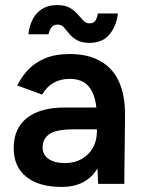

<svg xmlns="http://www.w3.org/2000/svg" viewBox="-20 -725 560 757"><path d="M223 12Q133 12 83.5 -28Q34 -68 34 -141Q34 -219 86.5 -260Q139 -301 233 -301H360Q354 -356 329 -385Q304 -414 255 -414Q219 -414 192 -399Q165 -384 146 -352L48 -388Q64 -421 90.5 -449.5Q117 -478 157.5 -495Q198 -512 255 -512Q328 -512 377 -483.5Q426 -455 449.5 -402Q473 -349 473 -274L470 0H367L364 -61Q344 -26 308.5 -7Q273 12 223 12ZM237 -82Q274 -82 302.5 -98.5Q331 -115 346.5 -143Q362 -171 362 -205V-215H269Q202 -215 175 -196.5Q148 -178 148 -144Q148 -115 171.5 -98.5Q195 -82 237 -82ZM333 -556Q302 -556 283 -567Q264 -578 253 -592Q242 -606 232 -617Q222 -628 207 -628Q194 -628 185.5 -620Q177 -612 171 -590H92Q96 -625 110 -651Q124 -677 148 -691Q172 -705 205 -705Q237 -705 255.5 -694Q274 -683 286 -669Q298 -655 308.5 -644Q319 -633 333 -633Q349 -633 356 -643.5Q363 -654 366 -672H445Q439 -622 411.5 -589Q384 -556 333 -556Z"/></svg>

Font: Figtree Light SemiBold
Style: Regular
Weight: 600
Version: Version 2.002